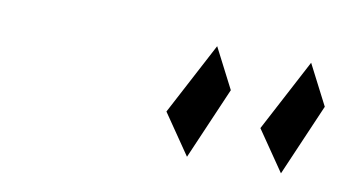

<svg xmlns="http://www.w3.org/2000/svg" viewBox="-36 -948 590 328"><g transform="rotate(10 259.0 -783.5)"><path d="M253 -756 301 -686 355 -811 319 -881ZM416 -756 464 -686 518 -811 482 -881Z"/></g></svg>

Font: bitstorm
Style: ulcnobl
Weight: 400
Version: Version 0.2